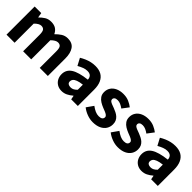

<svg xmlns="http://www.w3.org/2000/svg" viewBox="227 -1642 2720 2720"><g transform="rotate(45 1587.0 -282.0)"><path d="M76 0V-564H208L220 -491H223Q258 -527 298.5 -552.5Q339 -578 395 -578Q455 -578 492 -553.5Q529 -529 550 -483Q588 -522 630.5 -550Q673 -578 729 -578Q820 -578 862 -517.5Q904 -457 904 -351V0H742V-330Q742 -393 725 -416Q708 -439 670 -439Q649 -439 624 -425Q599 -411 571 -383V0H409V-330Q409 -393 391.5 -416Q374 -439 336 -439Q315 -439 290 -425Q265 -411 238 -383V0Z M1190 14Q1139 14 1101.5 -8.5Q1064 -31 1043.5 -69.5Q1023 -108 1023 -156Q1023 -246 1099 -295.5Q1175 -345 1342 -364Q1341 -389 1331.5 -408Q1322 -427 1302.5 -437.5Q1283 -448 1252 -448Q1215 -448 1178 -434Q1141 -420 1100 -397L1043 -504Q1079 -526 1117 -542.5Q1155 -559 1196.5 -568.5Q1238 -578 1282 -578Q1355 -578 1404 -550Q1453 -522 1479 -466Q1505 -410 1505 -325V0H1372L1361 -58H1356Q1321 -27 1279.5 -6.5Q1238 14 1190 14ZM1245 -113Q1274 -113 1297 -126Q1320 -139 1342 -162V-264Q1281 -257 1244.5 -243Q1208 -229 1193 -210Q1178 -191 1178 -168Q1178 -139 1196.5 -126Q1215 -113 1245 -113Z M1813 14Q1757 14 1698.5 -8Q1640 -30 1597 -65L1669 -167Q1708 -138 1744 -122Q1780 -106 1816 -106Q1855 -106 1873 -120.5Q1891 -135 1891 -159Q1891 -178 1874.5 -191Q1858 -204 1831.5 -215Q1805 -226 1776 -237Q1741 -251 1707 -271.5Q1673 -292 1650.5 -324Q1628 -356 1628 -403Q1628 -455 1654.5 -494.5Q1681 -534 1729.5 -556Q1778 -578 1842 -578Q1906 -578 1955 -556.5Q2004 -535 2039 -507L1966 -410Q1936 -432 1906.5 -445Q1877 -458 1847 -458Q1813 -458 1796.5 -445Q1780 -432 1780 -410Q1780 -392 1795 -380Q1810 -368 1835 -358.5Q1860 -349 1890 -338Q1917 -327 1944 -314Q1971 -301 1993.5 -281Q2016 -261 2029 -234Q2042 -207 2042 -168Q2042 -117 2016 -75.5Q1990 -34 1939 -10Q1888 14 1813 14Z M2315 14Q2259 14 2200.5 -8Q2142 -30 2099 -65L2171 -167Q2210 -138 2246 -122Q2282 -106 2318 -106Q2357 -106 2375 -120.5Q2393 -135 2393 -159Q2393 -178 2376.5 -191Q2360 -204 2333.5 -215Q2307 -226 2278 -237Q2243 -251 2209 -271.5Q2175 -292 2152.5 -324Q2130 -356 2130 -403Q2130 -455 2156.5 -494.5Q2183 -534 2231.5 -556Q2280 -578 2344 -578Q2408 -578 2457 -556.5Q2506 -535 2541 -507L2468 -410Q2438 -432 2408.5 -445Q2379 -458 2349 -458Q2315 -458 2298.5 -445Q2282 -432 2282 -410Q2282 -392 2297 -380Q2312 -368 2337 -358.5Q2362 -349 2392 -338Q2419 -327 2446 -314Q2473 -301 2495.5 -281Q2518 -261 2531 -234Q2544 -207 2544 -168Q2544 -117 2518 -75.5Q2492 -34 2441 -10Q2390 14 2315 14Z M2792 14Q2741 14 2703.5 -8.5Q2666 -31 2645.5 -69.5Q2625 -108 2625 -156Q2625 -246 2701 -295.5Q2777 -345 2944 -364Q2943 -389 2933.5 -408Q2924 -427 2904.5 -437.5Q2885 -448 2854 -448Q2817 -448 2780 -434Q2743 -420 2702 -397L2645 -504Q2681 -526 2719 -542.5Q2757 -559 2798.5 -568.5Q2840 -578 2884 -578Q2957 -578 3006 -550Q3055 -522 3081 -466Q3107 -410 3107 -325V0H2974L2963 -58H2958Q2923 -27 2881.5 -6.5Q2840 14 2792 14ZM2847 -113Q2876 -113 2899 -126Q2922 -139 2944 -162V-264Q2883 -257 2846.5 -243Q2810 -229 2795 -210Q2780 -191 2780 -168Q2780 -139 2798.5 -126Q2817 -113 2847 -113Z"/></g></svg>

Font: Noto Sans HK Thin ExtraBold
Style: Regular
Weight: 800
Version: Version 2.004-H2;hotconv 1.0.118;makeotfexe 2.5.65603